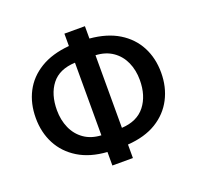

<svg xmlns="http://www.w3.org/2000/svg" viewBox="-135 -899 1110 1081"><g transform="rotate(-20 419.5 -359.0)"><path d="M482 36V-45Q585 -52 654.5 -94.5Q724 -137 760 -206.5Q796 -276 796 -362Q796 -449 760 -517.5Q724 -586 654.5 -628.5Q585 -671 482 -680V-754H359V-680Q256 -671 186 -628.5Q116 -586 80.5 -517.5Q45 -449 45 -362Q45 -276 81 -207Q117 -138 187 -95Q257 -52 359 -45V36ZM482 -580Q542 -577 584 -548Q626 -519 647.5 -471Q669 -423 669 -364Q669 -270 622 -210Q575 -150 482 -145ZM359 -145Q299 -148 257 -177.5Q215 -207 193.5 -255.5Q172 -304 172 -363Q172 -458 218 -517Q264 -576 359 -580Z"/></g></svg>

Font: Repo DemiBold
Style: Regular
Weight: 600
Designer: Stefan Peev
Foundry: Context Ltd
Version: Version 1.502